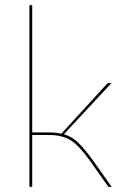

<svg xmlns="http://www.w3.org/2000/svg" viewBox="-20 -731 486 751"><path d="M344 -103 417 0H404L334 -99Q291 -160 258 -181.5Q225 -203 170 -203H106V0H95V-711H106V-213H171Q202 -213 220 -208L401 -406H416L230 -206Q261 -197 285.5 -173.5Q310 -150 344 -103Z"/></svg>

Font: EauTestInfant Hairline
Style: Italic
Weight: 250
Italic angle: -12°
Designer: Christian Thalmann (Catharsis Fonts)
Version: Version 0.001;PS 000.001;hotconv 1.0.88;makeotf.lib2.5.64775